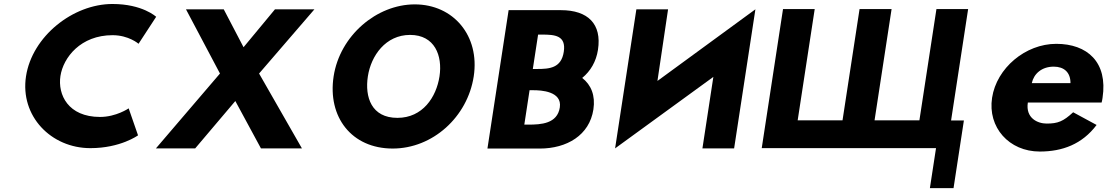

<svg xmlns="http://www.w3.org/2000/svg" viewBox="-20 -749 5599 968"><path d="M484.3 -159.4C323.7 -159.4 270.3 -271.6 284.7 -365.9C299.1 -459.4 386.8 -571.6 547.4 -571.6C629 -571.6 678.5 -528.3 678.5 -528.3L767.3 -664.3C767.3 -664.3 699 -728.9 546.8 -728.9C347.9 -728.9 141.9 -565.7 111.1 -364.2C80.4 -163.6 237.6 -2.1 435.6 -2.1C587.8 -2.1 675.9 -66.7 675.9 -66.7L628.7 -202.7C628.7 -202.7 565.9 -159.4 484.3 -159.4Z M1502.2 -0.9 1286.2 -378.3 1565.3 -702.1H1366.4L1207.9 -510.9L1108 -702.1H917.6L1089 -378.3L766.1 -0.9H964.1L1166.4 -239.7L1295.6 -0.9Z M1834.6 -363.9C1850.6 -468.5 1924.4 -573 2047.6 -573C2171.7 -573 2211.8 -468.5 2195.8 -363.9C2179.8 -259.4 2111.1 -154.8 1983.6 -154.8C1852.7 -154.8 1818.6 -259.4 1834.6 -363.9ZM1662 -363.9C1630.7 -159.1 1752.5 -0.1 1959.9 -0.1C2161.4 -0.1 2337 -159.1 2368.4 -363.9C2399.7 -568.8 2265.8 -726.9 2071.2 -726.9C1878.2 -726.9 1693.4 -568.8 1662 -363.9Z M2666.3 -401.2 2692.9 -574.6H2713.3C2777 -574.6 2835 -570.3 2822.4 -487.9C2809.8 -405.5 2750.5 -401.2 2686.7 -401.2ZM2649.9 -294.1H2670.3C2705.2 -294.1 2815 -289.8 2802.4 -207.4C2789.8 -125 2707.5 -120.7 2643.8 -120.7H2623.4ZM2915.3 -356.1C2957 -390.1 2985.7 -438.6 2994.8 -498.1C3014.7 -628.1 2944.6 -697.8 2807.8 -697.8H2544.3L2437.5 0H2701C2837.8 0 2951.8 -67.1 2971.7 -197.2C2982.5 -267.8 2960.1 -321.3 2915.3 -356.1Z M3681.2 -0.9 3788.5 -702.1 3294.6 -340.9 3348.2 -702.1H3188.4L3081.1 -0.9L3576.5 -361.3L3521.4 -0.9Z M4227.7 -142.3H4001.6L4087.5 -703.3H3927.7L3820.4 -2.1H4699.1L4668.2 199.5H4787.4L4839.6 -141.5H4775L4861 -703.3H4701.2L4615.3 -142.3H4389.2L4475.1 -703.3H4313.6Z M5182 -330C5192.2 -377 5231.7 -413 5292.7 -413C5344.7 -413 5377.3 -384 5377 -330ZM5534 -232C5535.9 -238 5537.6 -249 5538.7 -256C5566.2 -436 5461.3 -528 5305.3 -528C5150.3 -528 5004.6 -406 4981.7 -256C4958.9 -107 5067.2 15 5222.2 15C5336.2 15 5435.9 -22 5508.7 -119L5390.5 -183C5340.5 -137 5313.8 -126 5256.8 -126C5211.8 -126 5149.9 -153 5162 -232Z"/></svg>

Font: Sztylet
Style: BdObl
Weight: 700
Foundry: Cannot Into Space Fonts, PlusOne Fonts
Version: Version 0.12